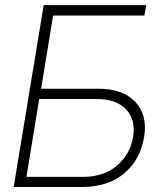

<svg xmlns="http://www.w3.org/2000/svg" viewBox="-20 -748 641 768"><path d="M34.7 0 154.8 -727.5H564.9L557.6 -686H192.4L144.5 -393.1H372.6Q471.2 -393.6 521 -340.6Q570.8 -287.6 556.6 -200.7Q541 -107.9 476.1 -54Q411.1 0 307.1 0ZM85.9 -40.5H314Q395.5 -41 448 -85.7Q500.5 -130.4 512.7 -201.7Q523.4 -268.6 484.4 -310.3Q445.3 -352.1 365.2 -352.1H136.7Z"/></svg>

Font: Inter Display Extra Light
Style: Italic
Weight: 200
Italic angle: -9.39999°
Designer: Rasmus Andersson
Foundry: rsms
Version: Version 4.000;git-4fc901f